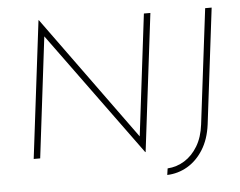

<svg xmlns="http://www.w3.org/2000/svg" viewBox="-57 -789 1254 1002"><g transform="rotate(-5 570.0 -287.5)"><path d="M677 15H675L196 -642L205 -650L126 0H92L180 -719H182L663 -56L652 -57L731 -706H765ZM1012 -100Q1002 -23 968 31Q934 85 885 113.5Q836 142 779 144L784 110Q832 107 873 81.5Q914 56 942 9.5Q970 -37 978 -103L1052 -706H1086Z"/></g></svg>

Font: Josefin Sans ExtraLight
Style: Italic
Weight: 250
Italic angle: -7°
Designer: Santiago Orozco
Foundry: Typemade
Version: Version 2.000